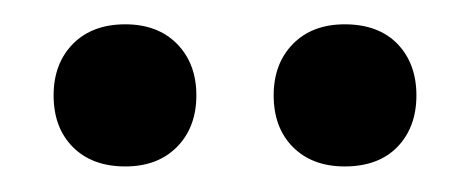

<svg xmlns="http://www.w3.org/2000/svg" viewBox="-20 -644 378 154"><path d="M80.5 -510.5Q54 -510.5 38.5 -526Q23 -541.5 23 -567.5Q23 -593 38.5 -608.8Q54 -624.5 80.5 -624.5Q106.5 -624.5 122 -608.8Q137.5 -593 137.5 -567.5Q137.5 -542 122 -526.2Q106.5 -510.5 80.5 -510.5ZM256.5 -510.5Q230.5 -510.5 215 -526Q199.5 -541.5 199.5 -567.5Q199.5 -593 215 -608.8Q230.5 -624.5 256.5 -624.5Q283.5 -624.5 298.8 -608.8Q314 -593 314 -567.5Q314 -542 298.8 -526.2Q283.5 -510.5 256.5 -510.5Z"/></svg>

Font: Fraunces 72pt S100
Style: Regular
Weight: 400
Version: Version 1.000; ttfautohint (v1.8.3)